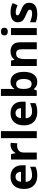

<svg xmlns="http://www.w3.org/2000/svg" viewBox="1610 -2410 810 4069"><g transform="rotate(-90 2014.5 -375.0)"><path d="M302.8 -555.8Q378.7 -555.8 433.1 -526.8Q487.5 -497.8 517.5 -442.8Q547.4 -387.8 547.4 -307.9V-236.2H195.2Q197.2 -172.8 232.8 -136.6Q268.5 -100.4 331.8 -100.4Q384.7 -100.4 427.7 -110.9Q470.6 -121.4 516.5 -143.3V-28.9Q476.5 -9 432.1 0.5Q387.7 10 324.8 10Q242.9 10 180 -20.5Q117 -51 81.1 -113Q45.2 -175 45.2 -268.9Q45.2 -364.8 77.6 -428.3Q110.1 -491.8 168 -523.8Q225.9 -555.8 302.8 -555.8ZM303.8 -450.4Q260.5 -450.4 231.8 -422.2Q203.2 -394 198.2 -334.8H408.2Q408.2 -368 396.7 -394.1Q385.1 -420.2 362 -435.3Q339 -450.4 303.8 -450.4Z M973.2 -555.8Q984.3 -555.8 999.3 -554.8Q1014.4 -553.8 1023.4 -551.8L1012.4 -412.8Q1005.3 -414.8 991.8 -416.3Q978.3 -417.8 968.2 -417.8Q939.2 -417.8 912.1 -410.2Q885.1 -402.6 863.6 -386.5Q842.1 -370.4 829.6 -343.8Q817.1 -317.2 817.1 -278.1V0H669.1V-545.8H781.4L803.2 -453.7H810.2Q826.2 -481.8 850.2 -504.8Q874.2 -527.8 905.7 -541.8Q937.2 -555.8 973.2 -555.8Z M1270.1 0H1122.1V-760H1270.1Z M1650.8 -555.8Q1726.7 -555.8 1781.1 -526.8Q1835.5 -497.8 1865.5 -442.8Q1895.4 -387.8 1895.4 -307.9V-236.2H1543.2Q1545.2 -172.8 1580.8 -136.6Q1616.5 -100.4 1679.8 -100.4Q1732.7 -100.4 1775.7 -110.9Q1818.6 -121.4 1864.5 -143.3V-28.9Q1824.5 -9 1780.1 0.5Q1735.7 10 1672.8 10Q1590.9 10 1528 -20.5Q1465 -51 1429.1 -113Q1393.2 -175 1393.2 -268.9Q1393.2 -364.8 1425.6 -428.3Q1458.1 -491.8 1516 -523.8Q1573.9 -555.8 1650.8 -555.8ZM1651.8 -450.4Q1608.5 -450.4 1579.8 -422.2Q1551.2 -394 1546.2 -334.8H1756.2Q1756.2 -368 1744.7 -394.1Q1733.1 -420.2 1710 -435.3Q1687 -450.4 1651.8 -450.4Z M2165.1 -582.9Q2165.1 -551.8 2163.1 -521.8Q2161.1 -491.8 2159.1 -474.8H2165.1Q2187.1 -508.8 2224.2 -532.3Q2261.2 -555.8 2320.3 -555.8Q2412.4 -555.8 2469.5 -484.4Q2526.5 -412.9 2526.5 -273.9Q2526.5 -180.9 2500 -117.4Q2473.5 -54 2426.5 -22Q2379.4 10 2316.4 10Q2256.3 10 2221.7 -11.5Q2187.1 -33 2165.1 -60.1H2155.2L2130.3 0H2017.1V-760H2165.1ZM2272.8 -437.6Q2233.5 -437.6 2210.4 -421.5Q2187.2 -405.4 2176.7 -372.7Q2166.1 -340 2165.1 -290.7V-274.9Q2165.1 -195.5 2188.8 -152.9Q2212.4 -110.2 2274.8 -110.2Q2321.3 -110.2 2348.4 -152.9Q2375.5 -195.6 2375.5 -275.9Q2375.5 -356.2 2347.9 -396.9Q2320.3 -437.6 2272.8 -437.6Z M2959.3 -555.8Q3047.4 -555.8 3100.3 -508.4Q3153.3 -460.9 3153.3 -355.9V0H3005.3V-319.4Q3005.3 -378.5 2984.1 -408Q2963 -437.6 2916.8 -437.6Q2848.4 -437.6 2823.3 -391Q2798.1 -344.5 2798.1 -257.3V0H2650.1V-545.8H2763.4L2783.3 -475.8H2791.2Q2809.2 -503.8 2835.3 -521.3Q2861.3 -538.8 2893.3 -547.3Q2925.3 -555.8 2959.3 -555.8Z M3454.1 -545.8V0H3306.1V-545.8ZM3380.6 -759.6Q3413.4 -759.6 3437.3 -744.2Q3461.1 -728.7 3461.1 -686.9Q3461.1 -646.1 3437.3 -630.1Q3413.4 -614.2 3380.6 -614.2Q3346.8 -614.2 3323.5 -630.1Q3300.1 -646.1 3300.1 -686.9Q3300.1 -728.7 3323.5 -744.2Q3346.8 -759.6 3380.6 -759.6Z M3990.6 -161.8Q3990.6 -106.8 3964.6 -68.4Q3938.6 -29.9 3886.7 -10Q3834.7 10 3757.9 10Q3700.9 10 3659.9 2.5Q3618.9 -5 3578.1 -22V-144.3Q3621.9 -124.4 3672.8 -111.4Q3723.7 -98.4 3762.9 -98.4Q3807.2 -98.4 3825.9 -111.5Q3844.6 -124.7 3844.6 -145.9Q3844.6 -160 3837 -171.1Q3829.5 -182.2 3804.4 -196.2Q3779.4 -210.2 3726.4 -232.2Q3675.4 -254.2 3642.3 -275.6Q3609.2 -297.1 3593.2 -327.6Q3577.1 -358 3577.1 -404Q3577.1 -479.9 3636 -517.9Q3695 -555.8 3792.9 -555.8Q3843.8 -555.8 3889.8 -545.8Q3935.7 -535.9 3984.5 -513L3939.8 -406.6Q3899.9 -423.5 3863.8 -435Q3827.8 -446.5 3790.8 -446.5Q3757.4 -446.5 3740.7 -437.3Q3724.1 -428.2 3724.1 -410Q3724.1 -396.8 3732.6 -386.3Q3741.2 -375.7 3765.8 -363.6Q3790.4 -351.6 3838.4 -331.6Q3885.5 -312.6 3919.5 -292.1Q3953.6 -271.6 3972.1 -241.1Q3990.6 -210.7 3990.6 -161.8Z"/></g></svg>

Font: Noto Sans Hebrew
Style: Regular
Weight: 400
Designer: Monotype Design Team
Foundry: Monotype Imaging Inc.
Version: Version 2.003;January 10, 2023;FontCreator 14.0.0.2877 64-bi